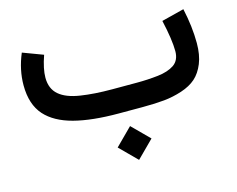

<svg xmlns="http://www.w3.org/2000/svg" viewBox="-87 -504 1059 857"><g transform="rotate(-15 442.5 -75.5)"><path d="M378.9 145.5 457 67.4 535.2 145.5 457 223.6ZM536.1 0H422.9Q299.8 0 216.8 -21.7Q133.8 -43.5 90.3 -91.8Q44.9 -142.6 44.9 -231.4Q44.9 -302.7 75.2 -374.5L168.9 -339.4Q147.9 -279.3 147.9 -238.8Q147.9 -187.5 180.7 -159.4Q213.4 -131.3 277.3 -121.6Q340.3 -111.8 422.9 -111.8H537.1Q586.4 -111.8 634.8 -117.2Q681.6 -122.6 710 -141.6Q738.8 -161.6 738.8 -203.6Q738.8 -256.3 717.8 -348.6L821.8 -375Q840.8 -289.1 840.8 -213.4Q840.8 -159.2 825 -120.1Q809.1 -81.1 783.2 -58.1Q757.3 -35.2 716.3 -21.7Q675.3 -8.3 633.8 -4.2Q592.3 0 536.1 0Z"/></g></svg>

Font: Vazirmatn UI FD NL Medium
Style: Regular
Weight: 500
Designer: Saber Rastikerdar
Foundry: Saber Rastikerdar
Version: Version 33.003